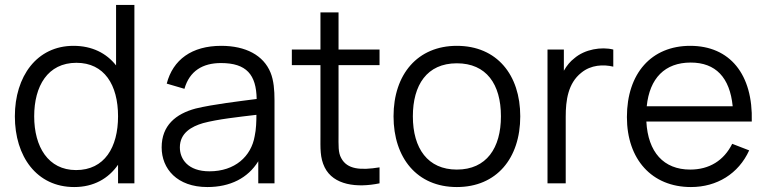

<svg xmlns="http://www.w3.org/2000/svg" viewBox="-20 -740 3095 775"><path d="M279.5 15C358 15 417.5 -19 456.5 -75V0H522.5V-720H448.5V-476C409.5 -525.5 351.5 -555 276.5 -555C128.5 -555 40 -431.5 40 -270.5C40 -108.5 128 15 279.5 15ZM287 -53.5C174.5 -53.5 118 -147.5 118 -270.5C118 -392.5 172.5 -486.5 288.5 -486.5C401 -486.5 456.5 -397.5 456.5 -270.5C456.5 -145.5 402 -53.5 287 -53.5Z M817 15C909 15 980.5 -21 1022.5 -89V0H1088V-335.5C1088 -375.5 1085 -415.5 1072 -447C1043.5 -517 971.5 -555 873 -555C754 -555 678 -499 653 -402.5L724.5 -381.5C745 -453.5 798 -485.5 872 -485.5C975 -485.5 1014.5 -438.5 1016 -340.5C944 -331 843 -319.5 770 -302C689.5 -280.5 632.5 -233.5 632.5 -145C632.5 -59 694.5 15 817 15ZM825.5 -48.5C738.5 -48.5 706 -98 706 -145C706 -203.5 753.5 -229.5 799.5 -243C859 -259 944 -268 1015 -276.5C1015 -252 1014 -217 1008 -190.5C994 -109 928.5 -48.5 825.5 -48.5Z M1512 0V-64.5C1434.5 -52 1381.5 -56.5 1357.5 -101.5C1344.5 -124.5 1346.5 -153 1346.5 -198.5V-477H1512V-540H1346.5V-690H1273.5V-540H1158V-477H1273.5V-195.5C1273.5 -142.5 1271 -104 1290.5 -64.5C1326 7.5 1420.5 19 1512 0Z M1824 15C1984 15 2080 -100.5 2080 -270.5C2080 -437.5 1986 -555 1824 -555C1666 -555 1568.5 -440.5 1568.5 -270.5C1568.5 -103 1663 15 1824 15ZM1824 -55.5C1707 -55.5 1646.5 -140.5 1646.5 -270.5C1646.5 -396.5 1703 -484.5 1824 -484.5C1943 -484.5 2002 -400.5 2002 -270.5C2002 -143 1944 -55.5 1824 -55.5Z M2190 0H2263.5V-269.5C2263.5 -334 2272.5 -404 2326.5 -446.5C2365.5 -478.5 2415.5 -480.5 2455.5 -471V-540C2408 -552 2340.5 -541.5 2298 -504.5C2282 -492.5 2267.5 -475 2256 -454.5V-540H2190Z M2769 15C2873.5 15 2961 -38.5 3004 -133L2935.5 -159.5C2902 -92 2843 -55.5 2766 -55.5C2658.5 -55.5 2595.5 -126 2589 -249.5H3014.5C3020 -440 2926 -555 2766 -555C2610 -555 2510.5 -444.5 2510.5 -267.5C2510.5 -96.5 2611.5 15 2769 15ZM2768 -487.5C2868.5 -487.5 2926 -427.5 2937.5 -311H2590.5C2602 -424.5 2664 -487.5 2768 -487.5Z"/></svg>

Font: Hauora
Style: Regular
Weight: 400
Designer: Mikhail Sharanda
Foundry: WCYS & Co.
Version: Version 1.010